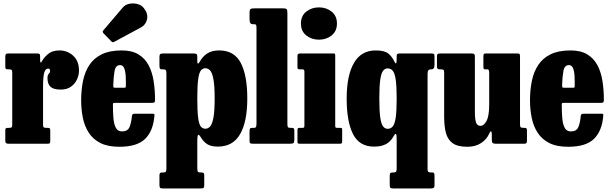

<svg xmlns="http://www.w3.org/2000/svg" viewBox="-20 -828 3516 1106"><path d="M50.5 -407.5Q50.5 -420 48 -424.2Q45.5 -428.5 33 -428.5H27.5Q16.5 -428.5 13.5 -431.2Q10.5 -434 10.5 -445V-500.5Q10.5 -512.5 14 -516.2Q17.5 -520 28.5 -520H194.5Q204 -520 207.5 -517.2Q211 -514.5 211 -504V-488Q211 -454 222 -476Q233 -497 257.2 -517.2Q281.5 -537.5 323 -537.5Q368 -537.5 401.5 -507.2Q435 -477 435 -420Q435 -396 423.8 -371Q412.5 -346 389.2 -329Q366 -312 330 -312Q288 -312 270.8 -328.2Q253.5 -344.5 253.5 -378Q253.5 -396.5 261 -403Q268.5 -409.5 268.5 -422Q268.5 -425.5 266 -429.2Q263.5 -433 257.5 -433Q242.5 -433 235.2 -411Q228 -389 228 -328V-110Q228 -98 231.5 -94.8Q235 -91.5 247 -91.5H256Q265 -91.5 267.2 -88Q269.5 -84.5 269.5 -75V-19Q269.5 -8 267.2 -4Q265 0 254.5 0H30Q19.5 0 15 -3.5Q10.5 -7 10.5 -18.5V-77Q10.5 -87 14.2 -89.2Q18 -91.5 28 -91.5H31.5Q43.5 -91.5 47 -94.5Q50.5 -97.5 50.5 -109.5Z M447.5 -250Q447.5 -310 458.2 -362.2Q469 -414.5 495 -453.8Q521 -493 566.2 -515.2Q611.5 -537.5 681 -537.5Q740 -537.5 777.8 -514.5Q815.5 -491.5 836.2 -451.8Q857 -412 865 -361Q873 -310 873 -253Q873 -242 870 -238.8Q867 -235.5 855.5 -235.5H643Q633 -235.5 631.5 -232.5Q630 -229.5 630.5 -220.5Q630.5 -179.5 633.5 -145.8Q636.5 -112 647.5 -91.5Q658.5 -71 683 -71Q715.5 -71 726 -95.8Q736.5 -120.5 740 -161Q741 -173 756.5 -173H856.5Q866.5 -173 868.5 -170.8Q870.5 -168.5 869.5 -160.5Q862.5 -73.5 816 -28Q769.5 17.5 667.5 17.5Q601 17.5 558.2 -4.2Q515.5 -26 491.2 -63.8Q467 -101.5 457.2 -149.5Q447.5 -197.5 447.5 -250ZM646 -322.5H691.5Q702 -322.5 703.2 -324Q704.5 -325.5 705 -334.5Q705.5 -363.5 704 -390.8Q702.5 -418 695.2 -435.5Q688 -453 672 -453Q646 -453 640 -419.2Q634 -385.5 632.5 -339Q632.5 -329 633.2 -325.8Q634 -322.5 646 -322.5ZM621.5 -589.5 576 -636.5Q567.5 -645.5 576 -654L688 -785.5Q701 -801 724.2 -806Q747.5 -811 771.2 -805Q795 -799 809 -781Q834 -749 827 -717Q820 -685 792 -670L638 -587Q629 -581.5 621.5 -589.5Z M898.5 -453V-499Q898.5 -513.5 903.2 -516.8Q908 -520 921.5 -520H1095Q1105.5 -520 1111 -517Q1116.5 -514 1116.5 -502.5V-475.5Q1116.5 -462 1120.5 -462Q1124.5 -462 1131 -473Q1145.5 -501 1172.5 -519.2Q1199.5 -537.5 1242.5 -537.5Q1329.5 -537.5 1367 -465.5Q1404.5 -393.5 1404.5 -260.5Q1404.5 -127.5 1363.2 -55.5Q1322 16.5 1235 16.5Q1194.5 16.5 1173 2Q1151.5 -12.5 1136.5 -37.5Q1127.5 -53 1122 -51.2Q1116.5 -49.5 1116.5 -12V140.5Q1116.5 156.5 1119.8 161Q1123 165.5 1135.5 165.5H1139Q1149 165.5 1152.8 168.5Q1156.5 171.5 1156.5 182.5V238Q1156.5 251.5 1152.5 254.5Q1148.5 257.5 1134 257.5H919Q905.5 257.5 902 253.5Q898.5 249.5 898.5 236.5V184Q898.5 173.5 901.5 169.5Q904.5 165.5 915.5 165.5H920.5Q932.5 165.5 935.5 161Q938.5 156.5 938.5 140V-404.5Q938.5 -420.5 934.5 -424.5Q930.5 -428.5 922.5 -428.5H913.5Q904 -428.5 901.2 -432.8Q898.5 -437 898.5 -453ZM1116.5 -260.5Q1116.5 -186 1121.5 -148.8Q1126.5 -111.5 1136.8 -99Q1147 -86.5 1163 -86.5Q1178 -86.5 1190 -99Q1202 -111.5 1209.2 -148.8Q1216.5 -186 1216.5 -260.5Q1216.5 -335.5 1209.2 -372.8Q1202 -410 1190 -422.5Q1178 -435 1163 -435Q1148 -435 1137.5 -422.5Q1127 -410 1121.8 -372.8Q1116.5 -335.5 1116.5 -260.5Z M1444 -688.5H1438Q1427 -688.5 1422.2 -694.8Q1417.5 -701 1417.5 -718V-752.5Q1417.5 -772.5 1423.5 -776.2Q1429.5 -780 1449 -780H1606.5Q1625.5 -780 1630.5 -776Q1635.5 -772 1635.5 -752.5V-116.5Q1635.5 -100 1638.2 -95.8Q1641 -91.5 1653.5 -91.5H1660Q1669 -91.5 1672.2 -88.5Q1675.5 -85.5 1675.5 -75.5V-25Q1675.5 -7.5 1670.5 -3.8Q1665.5 0 1647.5 0H1438Q1426 0 1421.8 -2.8Q1417.5 -5.5 1417.5 -17.5V-71Q1417.5 -83 1420 -87.2Q1422.5 -91.5 1434.5 -91.5H1445Q1450 -91.5 1453.8 -95.5Q1457.5 -99.5 1457.5 -118V-665Q1457.5 -681.5 1455 -685Q1452.5 -688.5 1444 -688.5Z M1713.5 -692.5Q1713.5 -736.5 1744 -761Q1774.5 -785.5 1817.5 -785.5Q1860 -785.5 1890.5 -761Q1921 -736.5 1921 -692.5Q1921 -648.5 1890.5 -624Q1860 -599.5 1817.5 -599.5Q1774.5 -599.5 1744 -624Q1713.5 -648.5 1713.5 -692.5ZM1723 -428.5H1705.5Q1693.5 -428.5 1693.5 -439V-506.5Q1693.5 -520 1707.5 -520H1899.5Q1906.5 -520 1908.8 -518.5Q1911 -517 1911 -510V-104Q1911 -97 1912.8 -94.2Q1914.5 -91.5 1921.5 -91.5H1937.5Q1946 -91.5 1948.5 -90Q1951 -88.5 1951 -80V-14.5Q1951 -4.5 1948 -2.2Q1945 0 1934.5 0H1706.5Q1698.5 0 1696 -2.2Q1693.5 -4.5 1693.5 -12.5V-77Q1693.5 -86.5 1696 -89Q1698.5 -91.5 1707.5 -91.5H1721Q1728.5 -91.5 1731 -93.5Q1733.5 -95.5 1733.5 -103.5V-415.5Q1733.5 -428.5 1723 -428.5Z M2463 165.5H2472Q2478 165.5 2480.5 169.8Q2483 174 2483 188V238Q2483 250 2478.5 253.8Q2474 257.5 2461.5 257.5H2245.5Q2232 257.5 2228.5 253.5Q2225 249.5 2225 235.5V188Q2225 174.5 2227.5 170Q2230 165.5 2243 165.5H2246Q2259.5 165.5 2262.2 160Q2265 154.5 2265 140.5V-24Q2265 -56.5 2259.8 -56.8Q2254.5 -57 2247 -43Q2232 -14.5 2205.5 1Q2179 16.5 2134 16.5Q2050.5 16.5 2013.8 -55.2Q1977 -127 1977 -260Q1977 -393 2018.8 -465.2Q2060.5 -537.5 2144 -537.5Q2194.5 -537.5 2216.5 -519.8Q2238.5 -502 2252 -473Q2257 -462 2261 -462.8Q2265 -463.5 2265 -489V-504Q2265 -515 2269.5 -517.5Q2274 -520 2285.5 -520H2464.5Q2475 -520 2479 -517Q2483 -514 2483 -502.5V-455.5Q2483 -440 2478.2 -434.2Q2473.5 -428.5 2465 -428.5H2460Q2453 -428.5 2448 -423.2Q2443 -418 2443 -403V147Q2443 158 2447.2 161.8Q2451.5 165.5 2463 165.5ZM2265 -260Q2265 -329.5 2259.8 -367.2Q2254.5 -405 2243 -419.5Q2231.5 -434 2213 -434Q2197 -434 2186.2 -419.5Q2175.5 -405 2170.2 -367.2Q2165 -329.5 2165 -260Q2165 -190.5 2170.2 -152.8Q2175.5 -115 2186.2 -100.5Q2197 -86 2213 -86Q2231.5 -86 2243 -100.5Q2254.5 -115 2259.8 -152.8Q2265 -190.5 2265 -260Z M2538.5 -155V-407Q2538.5 -420 2535.8 -424.2Q2533 -428.5 2522 -428.5H2516.5Q2505 -428.5 2501 -432Q2497 -435.5 2497 -447V-498Q2497 -512 2500 -516Q2503 -520 2516.5 -520H2696.5Q2708 -520 2711.8 -516.5Q2715.5 -513 2715.5 -501.5V-185.5Q2715.5 -141 2722.2 -122Q2729 -103 2748 -103Q2767 -103 2782.5 -131.2Q2798 -159.5 2798 -226.5V-408.5Q2798 -428.5 2788.5 -428.5H2774.5Q2769 -428.5 2766.8 -431.2Q2764.5 -434 2764.5 -445.5V-502Q2764.5 -513 2767 -516.5Q2769.5 -520 2780.5 -520H2959Q2970.5 -520 2973 -516.8Q2975.5 -513.5 2975.5 -501.5V-111.5Q2975.5 -97.5 2979.8 -94.5Q2984 -91.5 2997.5 -91.5H3002Q3011 -91.5 3013.2 -88Q3015.5 -84.5 3015.5 -74V-20Q3015.5 -8 3012.5 -4Q3009.5 0 2998.5 0H2836.5Q2822.5 0 2817.8 -4.5Q2813 -9 2813 -24.5V-53.5Q2813 -69 2808.8 -71Q2804.5 -73 2798.5 -59.5Q2785 -26.5 2752.2 -4.5Q2719.5 17.5 2672 17.5Q2615.5 17.5 2587 -3.5Q2558.5 -24.5 2548.5 -63Q2538.5 -101.5 2538.5 -155Z M3033 -250Q3033 -310 3043.8 -362.2Q3054.5 -414.5 3080.5 -453.8Q3106.5 -493 3151.8 -515.2Q3197 -537.5 3266.5 -537.5Q3325.5 -537.5 3363.2 -514.5Q3401 -491.5 3421.8 -451.8Q3442.5 -412 3450.5 -361Q3458.5 -310 3458.5 -253Q3458.5 -242 3455.5 -238.8Q3452.5 -235.5 3441 -235.5H3228.5Q3218.5 -235.5 3217 -232.5Q3215.5 -229.5 3216 -220.5Q3216 -179.5 3219 -145.8Q3222 -112 3233 -91.5Q3244 -71 3268.5 -71Q3301 -71 3311.5 -95.8Q3322 -120.5 3325.5 -161Q3326.5 -173 3342 -173H3442Q3452 -173 3454 -170.8Q3456 -168.5 3455 -160.5Q3448 -73.5 3401.5 -28Q3355 17.5 3253 17.5Q3186.5 17.5 3143.8 -4.2Q3101 -26 3076.8 -63.8Q3052.5 -101.5 3042.8 -149.5Q3033 -197.5 3033 -250ZM3231.5 -322.5H3277Q3287.5 -322.5 3288.8 -324Q3290 -325.5 3290.5 -334.5Q3291 -363.5 3289.5 -390.8Q3288 -418 3280.8 -435.5Q3273.5 -453 3257.5 -453Q3231.5 -453 3225.5 -419.2Q3219.5 -385.5 3218 -339Q3218 -329 3218.8 -325.8Q3219.5 -322.5 3231.5 -322.5Z"/></svg>

Font: Besley* Condensed Heavy
Style: Regular
Weight: 800
Width: 3
Designer: Owen Earl
Foundry: indestructible type*
Version: Version 3.000; ttfautohint (v1.8.3)